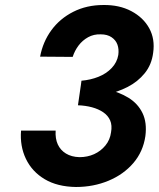

<svg xmlns="http://www.w3.org/2000/svg" viewBox="-20 -732 633 766"><path d="M296 -342Q348 -343 398 -353.5Q448 -364 489 -385Q530 -406 557.5 -440Q585 -474 591 -521Q599 -576 575.5 -619Q552 -662 504 -687.5Q456 -713 392 -712Q326 -712 272.5 -685Q219 -658 185 -611.5Q151 -565 140 -506L270 -505Q278 -530 293.5 -550.5Q309 -571 331.5 -583.5Q354 -596 382 -595Q408 -595 425 -583.5Q442 -572 448.5 -554Q455 -536 452 -513Q447 -483 425.5 -460.5Q404 -438 372.5 -425.5Q341 -413 305 -410ZM283 14Q353 14 413 -11Q473 -36 512 -81.5Q551 -127 560 -189Q567 -243 548.5 -281Q530 -319 492.5 -342Q455 -365 405.5 -376Q356 -387 302 -388L291 -312Q321 -311 347 -304Q373 -297 392 -284Q411 -271 419.5 -251.5Q428 -232 423 -204Q419 -174 400.5 -151.5Q382 -129 355.5 -117Q329 -105 297 -105Q265 -106 243 -119.5Q221 -133 210.5 -156Q200 -179 202 -211H64Q59 -149 83.5 -98Q108 -47 158.5 -17Q209 13 283 14Z"/></svg>

Font: Jost SemiBold
Style: Italic
Weight: 600
Italic angle: -5°
Version: Version 3.710